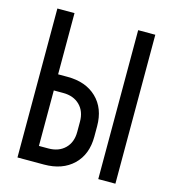

<svg xmlns="http://www.w3.org/2000/svg" viewBox="-109 -820 817 909"><g transform="rotate(15 300.0 -365.0)"><path d="M60 0V-730H144V-430H190Q280 -430 333 -379Q386 -328 386 -240V-189Q386 -102 333 -51Q280 0 190 0ZM456 0V-730H540V0ZM144 -79H190Q241 -79 271.5 -109Q302 -139 302 -190V-240Q302 -291 271.5 -321Q241 -351 190 -351H144Z"/></g></svg>

Font: JetBrainsMono NFM
Style: Regular
Weight: 400
Monospace: yes
Designer: Philipp Nurullin, Konstantin Bulenkov
Foundry: JetBrains
Version: Version 2.304; ttfautohint (v1.8.4.7-5d5b);Nerd Fonts 3.3.0